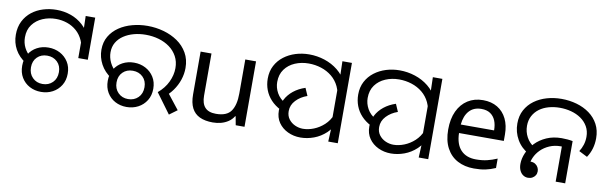

<svg xmlns="http://www.w3.org/2000/svg" viewBox="-45 -1103 4911 1549"><g transform="rotate(10 2410.5 -328.0)"><path d="M153 -198Q92 -238 62 -292.5Q32 -347 32 -412Q32 -475 56 -522.5Q80 -570 120.5 -602Q161 -634 213.5 -650Q266 -666 323 -666Q384 -666 439.5 -646.5Q495 -627 538.5 -587.5Q582 -548 607 -488.5Q632 -429 632 -348H575Q575 -410 555 -456Q535 -502 500.5 -532.5Q466 -563 422 -578Q378 -593 330 -593Q272 -593 221.5 -571.5Q171 -550 139.5 -508Q108 -466 108 -404Q108 -358 127.5 -319.5Q147 -281 181 -254L153 -198ZM561 -475 565 -513 561 -658H639V-313H561ZM311 8Q259 8 217 -14.5Q175 -37 150.5 -78Q126 -119 126 -174Q126 -229 150.5 -269.5Q175 -310 217 -332.5Q259 -355 311 -355Q363 -355 405.5 -332.5Q448 -310 473.5 -269.5Q499 -229 499 -174Q499 -119 473.5 -78Q448 -37 405.5 -14.5Q363 8 311 8ZM312 -57Q362 -57 394.5 -89Q427 -121 427 -174Q427 -226 394.5 -257.5Q362 -289 312 -289Q262 -289 230 -257.5Q198 -226 198 -174Q198 -122 230.5 -89.5Q263 -57 312 -57Z M1240 -154Q1293 -198 1320 -255Q1347 -312 1347 -369Q1347 -423 1324 -465Q1301 -507 1262 -535.5Q1223 -564 1172.5 -578.5Q1122 -593 1066 -593Q1014 -593 968 -580.5Q922 -568 886 -544Q850 -520 829.5 -485Q809 -450 809 -405Q809 -362 828.5 -321.5Q848 -281 882 -254L854 -198Q793 -238 763 -294.5Q733 -351 733 -412Q733 -475 761 -522.5Q789 -570 836.5 -602Q884 -634 944 -650Q1004 -666 1068 -666Q1136 -666 1200 -648Q1264 -630 1315 -595Q1366 -560 1396.5 -507Q1427 -454 1427 -384Q1427 -335 1411 -287Q1395 -239 1365 -197Q1335 -155 1293 -123L1309 -184L1424 -38L1360 9ZM1012 8Q960 8 918 -14.5Q876 -37 851.5 -78Q827 -119 827 -174Q827 -229 851.5 -269.5Q876 -310 918 -332.5Q960 -355 1012 -355Q1064 -355 1106.5 -332.5Q1149 -310 1174.5 -269.5Q1200 -229 1200 -174Q1200 -119 1174.5 -78Q1149 -37 1106.5 -14.5Q1064 8 1012 8ZM1013 -57Q1063 -57 1095.5 -89Q1128 -121 1128 -174Q1128 -226 1095.5 -257.5Q1063 -289 1013 -289Q963 -289 931 -257.5Q899 -226 899 -174Q899 -122 931.5 -89.5Q964 -57 1013 -57Z M1978 -536V0H1906L1893 -71H1889Q1872 -43 1845 -25Q1818 -7 1786 1.5Q1754 10 1719 10Q1655 10 1611.5 -10.5Q1568 -31 1546 -74Q1524 -117 1524 -185V-536H1613V-191Q1613 -127 1642 -95Q1671 -63 1732 -63Q1821 -63 1855.5 -113Q1890 -163 1890 -257V-536Z M2242 -185Q2193 -210 2160.5 -245Q2128 -280 2111.5 -323.5Q2095 -367 2095 -416Q2095 -476 2119.5 -522.5Q2144 -569 2186 -601Q2228 -633 2281 -649.5Q2334 -666 2392 -666Q2457 -666 2518.5 -646Q2580 -626 2629 -586.5Q2678 -547 2707 -487Q2736 -427 2736 -347L2674 -344Q2674 -405 2652 -451.5Q2630 -498 2591.5 -529.5Q2553 -561 2503.5 -577Q2454 -593 2400 -593Q2340 -593 2288.5 -571Q2237 -549 2206 -506.5Q2175 -464 2175 -402Q2175 -356 2198.5 -313.5Q2222 -271 2271 -243L2242 -185ZM2436 7Q2380 7 2332.5 -15.5Q2285 -38 2256.5 -79Q2228 -120 2228 -178Q2228 -227 2250 -269.5Q2272 -312 2312.5 -344.5Q2353 -377 2408 -395L2435 -333Q2380 -314 2343.5 -275.5Q2307 -237 2307 -187Q2307 -148 2327.5 -121Q2348 -94 2379.5 -80Q2411 -66 2444 -66Q2487 -66 2532.5 -84Q2578 -102 2616 -137Q2654 -172 2675 -224L2713 -180Q2689 -116 2644.5 -74.5Q2600 -33 2545.5 -13Q2491 7 2436 7ZM2669 -106 2664 -144V-471L2668 -511L2664 -658H2742V0H2664Z M2983 -185Q2934 -210 2901.5 -245Q2869 -280 2852.5 -323.5Q2836 -367 2836 -416Q2836 -476 2860.5 -522.5Q2885 -569 2927 -601Q2969 -633 3022 -649.5Q3075 -666 3133 -666Q3198 -666 3259.5 -646Q3321 -626 3370 -586.5Q3419 -547 3448 -487Q3477 -427 3477 -347L3415 -344Q3415 -405 3393 -451.5Q3371 -498 3332.5 -529.5Q3294 -561 3244.5 -577Q3195 -593 3141 -593Q3081 -593 3029.5 -571Q2978 -549 2947 -506.5Q2916 -464 2916 -402Q2916 -356 2939.5 -313.5Q2963 -271 3012 -243L2983 -185ZM3177 7Q3121 7 3073.5 -15.5Q3026 -38 2997.5 -79Q2969 -120 2969 -178Q2969 -227 2991 -269.5Q3013 -312 3053.5 -344.5Q3094 -377 3149 -395L3176 -333Q3121 -314 3084.5 -275.5Q3048 -237 3048 -187Q3048 -148 3068.5 -121Q3089 -94 3120.5 -80Q3152 -66 3185 -66Q3228 -66 3273.5 -84Q3319 -102 3357 -137Q3395 -172 3416 -224L3454 -180Q3430 -116 3385.5 -74.5Q3341 -33 3286.5 -13Q3232 7 3177 7ZM3410 -106 3405 -144V-471L3409 -511L3405 -658H3483V0H3405Z M3837 -546Q3906 -546 3955.5 -516Q4005 -486 4031.5 -431.5Q4058 -377 4058 -304V-251H3691Q3693 -160 3737.5 -112.5Q3782 -65 3862 -65Q3913 -65 3952.5 -74.5Q3992 -84 4034 -102V-25Q3993 -7 3953 1.5Q3913 10 3858 10Q3782 10 3723.5 -21Q3665 -52 3632.5 -113.5Q3600 -175 3600 -264Q3600 -352 3629.5 -415Q3659 -478 3712.5 -512Q3766 -546 3837 -546ZM3836 -474Q3773 -474 3736.5 -433.5Q3700 -393 3693 -321H3966Q3966 -367 3952 -401Q3938 -435 3909.5 -454.5Q3881 -474 3836 -474Z M4276 -182Q4211 -217 4176 -277.5Q4141 -338 4141 -409Q4141 -472 4167 -520Q4193 -568 4237.5 -600.5Q4282 -633 4339 -649.5Q4396 -666 4459 -666Q4524 -666 4583.5 -649Q4643 -632 4689 -598.5Q4735 -565 4761.5 -515.5Q4788 -466 4788 -401Q4788 -355 4776 -315Q4764 -275 4741 -241L4672 -276Q4689 -302 4699 -333Q4709 -364 4709 -399Q4709 -447 4688 -483.5Q4667 -520 4631.5 -544.5Q4596 -569 4551 -581Q4506 -593 4458 -593Q4410 -593 4367 -581Q4324 -569 4291.5 -545Q4259 -521 4240 -485.5Q4221 -450 4221 -404Q4221 -355 4244 -312Q4267 -269 4310 -243L4276 -182ZM4301 8Q4279 8 4261 -4Q4243 -16 4232.5 -38.5Q4222 -61 4222 -92Q4222 -136 4242 -182Q4262 -228 4299.5 -267Q4337 -306 4391.5 -330Q4446 -354 4515 -354Q4537 -354 4561.5 -352Q4586 -350 4605 -346V0H4527V-310L4572 -283Q4557 -286 4543.5 -287Q4530 -288 4518 -288Q4468 -288 4426.5 -270Q4385 -252 4355.5 -222.5Q4326 -193 4310 -156.5Q4294 -120 4294 -84Q4294 -69 4301 -56.5Q4308 -44 4316 -33L4258 -96Q4260 -106 4266.5 -112Q4273 -118 4282 -121Q4291 -124 4300 -124Q4322 -124 4337.5 -114.5Q4353 -105 4361.5 -89.5Q4370 -74 4370 -57Q4370 -38 4361 -23.5Q4352 -9 4336.5 -0.5Q4321 8 4301 8Z"/></g></svg>

Font: oriya25
Style: Book
Weight: 400
Designer: Jelle Bosma - Monotype Design Team
Foundry: Monotype Imaging Inc.
Version: Version 2.003